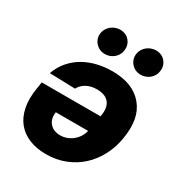

<svg xmlns="http://www.w3.org/2000/svg" viewBox="-181 -895 965 1028"><g transform="rotate(30 301.5 -381.0)"><path d="M34.1 -271.3 40.8 -314.6H404.1L405.2 -321Q414.1 -374.3 391 -402.3Q367.9 -430.4 315.7 -430.4Q281.2 -430.4 253.9 -416.4Q226.6 -402.3 211.6 -374.6L53.3 -379.3Q70 -425.4 99.3 -458.8Q128.6 -492.2 166.5 -513.7Q204.5 -535.2 248.9 -545.5Q293.3 -555.8 339.8 -555.8Q467.7 -555.8 529.8 -480.8Q561.1 -443.2 570.5 -392.4Q579.9 -341.6 568.9 -274.9Q558.9 -214.1 532 -162.5Q505 -110.8 464 -73.2Q422.9 -35.5 369.1 -14.2Q315.3 7.1 251.4 7.1Q193.5 7.1 148.1 -11.2Q102.6 -29.5 73.7 -64.8Q44.7 -100.1 33.9 -152.2Q23.1 -204.2 34.1 -271.3ZM403.1 -702.4Q405.5 -717 413.4 -729.2Q421.2 -741.5 432.4 -750.4Q443.5 -759.2 457.4 -764.2Q471.2 -769.2 485.4 -769.2Q522.4 -769.2 544 -743.6Q565.7 -717.7 559.7 -681.8Q557.9 -667.3 550.4 -655Q543 -642.8 532 -633.7Q521 -624.6 507.3 -619.7Q493.6 -614.7 479.4 -614.7Q442.8 -614.7 420.1 -640.6Q397.4 -666.9 403.1 -702.4ZM181.5 -702.4Q183.9 -717 191.8 -729.2Q199.6 -741.5 210.8 -750.4Q221.9 -759.2 235.8 -764.2Q249.6 -769.2 263.8 -769.2Q300.8 -769.2 322.4 -743.6Q344.1 -717.7 338.1 -681.8Q336.3 -667.3 328.8 -655Q321.4 -642.8 310.4 -633.7Q299.4 -624.6 285.7 -619.7Q272 -614.7 257.8 -614.7Q221.6 -614.7 198.5 -641Q175.8 -666.9 181.5 -702.4ZM202.1 -145.2Q224.8 -118.3 267.4 -118.3Q288.4 -118.3 307.7 -125.5Q327.1 -132.8 342.9 -145.6Q358.7 -158.4 369.9 -176Q381 -193.5 385.7 -213.8H186.1Q179.3 -171.9 202.1 -145.2Z"/></g></svg>

Font: Inter P Extra Bold
Style: Italic
Weight: 800
Italic angle: 9.39999°
Designer: Rasmus Andersson
Foundry: rsms
Version: Version 3.018;git-588b23468